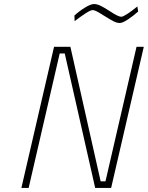

<svg xmlns="http://www.w3.org/2000/svg" viewBox="-20 -932 733 952"><path d="M496 -854Q492 -856 478 -865Q464 -874 454.5 -878Q445 -882 439 -882Q429 -882 403 -865Q377 -848 350 -827L349 -855Q373 -877 401.5 -894.5Q430 -912 446 -912Q461 -912 478.5 -903.5Q496 -895 524 -877Q545 -863 559 -856Q573 -849 582 -849Q590 -849 613.5 -864.5Q637 -880 661 -900L665 -875Q642 -854 615 -836Q588 -818 574 -818Q559 -818 542 -827Q525 -836 496 -854ZM248 -700H329L479 -33H503L657 -700H693L531 0H452L301 -667H276L122 0H86Z"/></svg>

Font: Cairo ExtraLight
Style: Italic
Weight: 275
Italic angle: -13°
Designer: Mohamed Gaber, Accademia di Belle Arti di Urbino and others
Foundry: Kief Type Foundry, Accademia di Belle Arti di Urbino and others
Version: Version 3.011